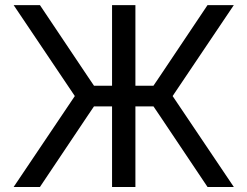

<svg xmlns="http://www.w3.org/2000/svg" viewBox="-20 -743 983 763"><path d="M425.3 -402.3V-320.3H301.8V-402.3ZM329.1 -284.2 138.7 0H34.2L277.3 -361.3L34.2 -722.7H138.7L329.1 -438.5L381.3 -361.3ZM518.1 -402.3H641.6V-320.3H518.1ZM518.1 -239.3V0H425.3V-722.7H518.1ZM614.3 -284.2 562 -361.3 614.3 -438.5 804.7 -722.7H909.2L666 -361.3L909.2 0H804.7Z"/></svg>

Font: Giphurs
Style: Regular
Weight: 400
Version: Version 2.010